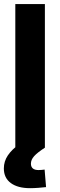

<svg xmlns="http://www.w3.org/2000/svg" viewBox="-21 -748 305 973"><path d="M206.5 -727.5V0H56.6V-727.5ZM131.3 205.6Q69.3 205.6 33.9 179.7Q-1.5 153.8 -1.5 105.5Q-1.5 69.8 18.6 39.8Q38.6 9.8 77.6 -18.1L207 0Q168 25.4 151.9 43.5Q135.7 61.5 135.7 81.5Q135.7 97.2 145.3 105.5Q154.8 113.8 174.8 113.8Q182.1 113.8 190.2 113Q198.2 112.3 205.1 111.3L212.4 200.2Q195.8 202.1 173.3 203.9Q150.9 205.6 131.3 205.6Z"/></svg>

Font: Inter 28pt
Style: Bold
Weight: 700
Designer: Rasmus Andersson
Foundry: rsms
Version: Version 4.001;git-66647c0bb